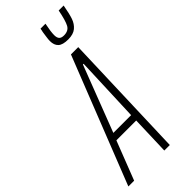

<svg xmlns="http://www.w3.org/2000/svg" viewBox="-321 -939 986 986"><g transform="rotate(-45 172.0 -446.0)"><path d="M-39 0 232 -688H285L262 0H222L229 -211H85L3 0ZM101 -249H230L244 -608H239ZM204 -813Q204 -825 207 -844Q210 -863 211 -872Q213 -878 215 -892H251Q241 -844 241 -819Q241 -800 249 -791Q257 -782 276 -782Q309 -782 322 -806Q335 -830 347 -892H383Q374 -841 364.5 -813.5Q355 -786 334.5 -769Q314 -752 277 -752Q237 -752 220.5 -767.5Q204 -783 204 -813Z"/></g></svg>

Font: Saira Ultra Condensed ExLight
Style: Italic
Weight: 200
Width: 1
Italic angle: -12°
Designer: Hector Gatti with collaboration of the Omnibus-Type team
Foundry: Omnibus-Type
Version: Version 1.001; ttfautohint (v1.8)